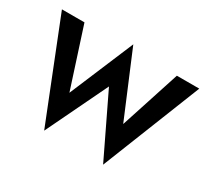

<svg xmlns="http://www.w3.org/2000/svg" viewBox="-151 -971 1345 1247"><g transform="rotate(30 521.0 -347.5)"><path d="M723 -254 521 -735 319 -255 175 -700H6L300 40L521 -419L742 40L1036 -700H868Z"/></g></svg>

Font: Jost-600-Semi-PL
Style: Regular
Weight: 600
Version: Version 3.300; ttfautohint (v0.97) -l 8 -r 50 -G 200 -x 14 -